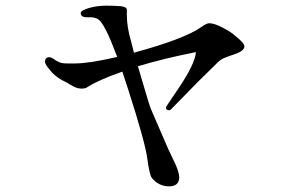

<svg xmlns="http://www.w3.org/2000/svg" viewBox="-20 -615 1040 678"><path d="M301 -554Q313 -554 325 -548Q348 -535 386 -434L394 -414Q295 -391 246 -391H216Q196 -391 186 -397Q175 -402 168 -408Q160 -413 154 -413Q139 -413 139 -396Q139 -388 156 -368Q172 -347 199 -332L215 -324Q227 -316 241 -309Q254 -302 270 -302L283 -304Q330 -334 412 -362L432 -301Q492 -115 500 -56Q508 3 516 13Q540 43 577 43Q613 43 613 10Q612 -11 593 -49Q574 -87 554 -135L513 -230Q508 -241 485 -320L467 -381Q560 -409 672 -431Q668 -388 611 -304L572 -246Q566 -237 566 -235Q566 -226 576 -226Q580 -225 584 -229L679 -326L736 -382Q749 -396 760 -404Q770 -411 807 -423Q843 -435 843 -451Q843 -463 810 -489Q804 -495 790 -504Q743 -533 718 -533Q710 -533 690 -519Q630 -477 453 -429L442 -472Q428 -521 428 -560V-579Q428 -591 407 -593Q385 -595 355 -595Q324 -595 295 -587Q265 -578 265 -569Q265 -554 287 -554Z"/></svg>

Font: Sawarabi Mincho
Style: Regular
Weight: 400
Version: Version 1.082; ttfautohint (v1.8.4.7-5d5b)